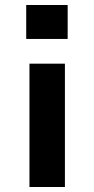

<svg xmlns="http://www.w3.org/2000/svg" viewBox="-20 -749 377 769"><path d="M85 -593V-729H251V-593ZM98 0V-494H240V0Z"/></svg>

Font: Nunito Sans 10pt Expanded
Style: Bold
Weight: 700
Width: 7
Designer: Vernon Adams
Foundry: Vernon Adams
Version: Version 3.101;gftools[0.9.27]